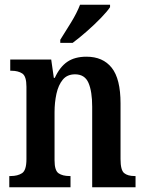

<svg xmlns="http://www.w3.org/2000/svg" viewBox="-20 -786 612 806"><path d="M19 0V-47H25Q54 -47 72.5 -59Q91 -71 91 -118V-422Q91 -466 73.5 -477.5Q56 -489 28 -489H23V-536H195L206 -459H210Q231 -505 262.5 -526.5Q294 -548 343 -548Q412 -548 449 -501.5Q486 -455 486 -352V-118Q486 -72 501 -59.5Q516 -47 545 -47H549V0H367V-338Q367 -402 351.5 -438Q336 -474 295 -474Q262 -474 243.5 -451.5Q225 -429 217 -392.5Q209 -356 209 -315V-113Q209 -70 226 -58.5Q243 -47 272 -47H276V0ZM233 -619Q254 -652 278.5 -692Q303 -732 316 -766H442V-756Q431 -739 404 -711Q377 -683 344.5 -654.5Q312 -626 285 -606H233Z"/></svg>

Font: Noto Serif Myanmar Cond SemBd
Style: Regular
Weight: 600
Width: 3
Designer: Ben Mitchell and the Monotype Design Team
Foundry: Monotype Imaging Inc.
Version: Version 2.106; ttfautohint (v1.8.4.7-5d5b)